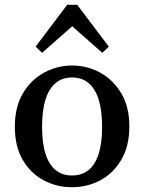

<svg xmlns="http://www.w3.org/2000/svg" viewBox="-20 -770 603 803"><path d="M281 13Q217 13 162.5 -16Q108 -45 75 -101.5Q42 -158 42 -240Q42 -322 75.5 -379Q109 -436 164 -466Q219 -496 281 -496Q344 -496 398.5 -466.5Q453 -437 487 -380Q521 -323 521 -241Q521 -159 487.5 -102Q454 -45 399.5 -16Q345 13 281 13ZM281 -36Q322 -36 350 -58.5Q378 -81 392.5 -126Q407 -171 407 -239Q407 -308 392.5 -354Q378 -400 350 -423Q322 -446 281 -446Q241 -446 213 -423Q185 -400 170.5 -354.5Q156 -309 156 -240Q156 -171 170.5 -126Q185 -81 213 -58.5Q241 -36 281 -36ZM408 -549 239 -698H325L156 -549L129 -575L261 -750H303L435 -575Z"/></svg>

Font: Source Serif 4 18pt Medium
Style: Regular
Weight: 500
Designer: Frank Grießhammer
Foundry: Adobe Systems Incorporated
Version: Version 4.004;hotconv 1.0.116;makeotfexe 2.5.65601